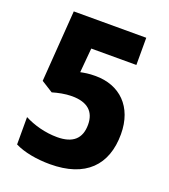

<svg xmlns="http://www.w3.org/2000/svg" viewBox="-133 -876 805 916"><g transform="rotate(20 269.5 -418.0)"><path d="M226 -56C406 -56 496 -149 496 -306C496 -446 410 -526 288 -526C251 -526 233 -522 212 -518L223 -642H452V-780H84L58 -418L117 -381C144 -389 180 -397 215 -397C294 -397 333 -361 333 -295C333 -224 293 -189 214 -189C153 -189 93 -206 47 -230V-91C93 -68 158 -56 226 -56Z"/></g></svg>

Font: Noto Sans Malayalam UI SemiCondensed ExtraBold
Style: Regular
Weight: 800
Width: 4
Designer: Jelle Bosma - Monotype Design Team
Foundry: Monotype Imaging Inc.
Version: Version 2.104